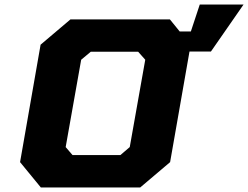

<svg xmlns="http://www.w3.org/2000/svg" viewBox="-20 -822 1088 842"><path d="M159 0 68 -111 158 -626 289 -737H725L768 -684H817L856 -802H1048L905 -596H811L726 -111L595 0ZM298 -142H508L549 -177L617 -560L586 -595H378L336 -560L268 -177Z"/></svg>

Font: Tomorrow
Style: Bold Italic
Weight: 700
Italic angle: -10°
Designer: Tony de Marco, Monica Rizzolli
Foundry: Just in Type
Version: Version 2.002